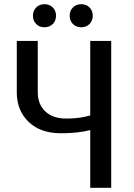

<svg xmlns="http://www.w3.org/2000/svg" viewBox="-20 -895 640 915"><path d="M231.5 -780.5Q216 -765 192 -765Q168 -765 152.5 -780.5Q137 -796 137 -820Q137 -844 152.5 -859.5Q168 -875 192 -875Q216 -875 231.5 -859.5Q247 -844 247 -820Q247 -796 231.5 -780.5ZM406.5 -780.5Q391 -765 367 -765Q343 -765 327.5 -780.5Q312 -796 312 -820Q312 -844 327.5 -859.5Q343 -875 367 -875Q391 -875 406.5 -859.5Q422 -844 422 -820Q422 -796 406.5 -780.5ZM410 0V-275Q405 -274 398.5 -272.5Q392 -271 383.5 -269.5Q375 -268 370 -267Q326 -260 270 -260Q173 -260 116.5 -314Q60 -368 60 -455V-700H160V-455Q160 -398 196 -364Q232 -330 295 -330Q340 -330 377 -337Q381 -338 392.5 -340.5Q404 -343 410 -345V-700H510V0Z"/></svg>

Font: Scada
Style: Regular
Weight: 400
Designer: Jovanny Lemonad
Foundry: Jovanny Lemonad
Version: Version 4.100;PS 004.100;hotconv 1.0.88;makeotf.lib2.5.64775